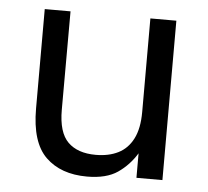

<svg xmlns="http://www.w3.org/2000/svg" viewBox="-43 -551 656 606"><g transform="rotate(5 285.0 -247.5)"><path d="M409.7 -504.7H492V0.3H409.7V-77.3Q386.3 -39 350.7 -14.5Q315 10 253.7 10Q170.7 10 122.8 -36.5Q75 -83 75 -190V-505H156.7L156.3 -193Q156.3 -121.3 187 -91Q217.7 -60.7 275 -60.7Q316.3 -60.7 346.3 -75.7Q376.3 -90.7 393 -123.3Q409.7 -156 409.7 -208.3Z"/></g></svg>

Font: 42dot Sans Light
Style: Regular
Weight: 300
Designer: 42dot
Version: Version 1.000